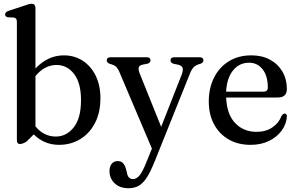

<svg xmlns="http://www.w3.org/2000/svg" viewBox="-20 -757 1572 1018"><path d="M168 -714V-394Q234 -463.5 318.5 -463.5Q374.5 -463.5 418.5 -435Q462.5 -406.5 487.5 -355.2Q512.5 -304 512.5 -236.5Q512.5 -160 483.5 -104.5Q454.5 -49 404.8 -19Q355 11 293 11Q252.5 11 218.8 -3.5Q185 -18 159 -44.5L120.5 -6Q99.5 6.5 86.5 6.5Q69.5 6.5 69.5 -12.5V-641.5Q69.5 -661.5 54 -664L21.5 -665.5Q7 -668.5 7 -680.5Q7 -693 25.5 -699.5L110.5 -727.5Q136 -737 146.5 -737Q168 -737 168 -714ZM280 -412.5Q217 -412.5 168 -354V-87Q212 -33 276 -33Q332.5 -33 371 -81.8Q409.5 -130.5 409.5 -226Q409.5 -317 372.8 -364.8Q336 -412.5 280 -412.5Z M756.5 102 785.5 31 613.5 -374Q604.5 -396 593.5 -404.8Q582.5 -413.5 562 -418.5Q546 -424.5 546 -436.5Q546 -453.5 566.5 -453.5H758Q778 -453.5 778 -436.5Q778 -424 761 -419L737 -414.5Q718.5 -410.5 715.5 -399.2Q712.5 -388 721.5 -365.5L834.5 -84.5L943 -360.5Q952.5 -385 948 -397.2Q943.5 -409.5 924.5 -414L901.5 -418.5Q884 -423.5 884 -436.5Q884 -453.5 905 -453.5H1038Q1058.5 -453.5 1058.5 -436.5Q1058.5 -425 1043 -419Q1020 -413 1008.5 -402.2Q997 -391.5 986.5 -365.5L800 99Q778.5 152.5 758.8 183.5Q739 214.5 716 227.8Q693 241 661.5 241Q614.5 241 587.5 214.5Q560.5 188 560.5 150.5Q560.5 126 572.2 111.5Q584 97 604 97Q622.5 97 632.8 108.5Q643 120 648.5 141L653 158.5Q658.5 192.5 685 192.5Q704 192.5 720.2 172.8Q736.5 153 756.5 102Z M1501 -285Q1501 -240 1452.5 -240H1179Q1182.5 -151 1226.8 -104.5Q1271 -58 1340.5 -58Q1390 -58 1424.8 -82Q1459.5 -106 1472.5 -142.5Q1481.5 -155 1489.5 -155Q1501.5 -154.5 1501 -138Q1498 -98 1473 -64Q1448 -30 1405.8 -9.5Q1363.5 11 1309 11Q1241.5 11 1191.8 -18Q1142 -47 1114.5 -98.8Q1087 -150.5 1087 -219.5Q1087 -289.5 1114.5 -344.8Q1142 -400 1192.8 -431.8Q1243.5 -463.5 1313.5 -463.5Q1369.5 -463.5 1411.8 -440.5Q1454 -417.5 1477.5 -377.2Q1501 -337 1501 -285ZM1300.5 -424.5Q1249 -424.5 1215.8 -383.8Q1182.5 -343 1179 -271H1376.5Q1400 -271 1400 -293Q1400 -354.5 1372.5 -389.5Q1345 -424.5 1300.5 -424.5Z"/></svg>

Font: Fraunces 72pt Soft
Style: Regular
Weight: 400
Version: Version 1.000;[b76b70a41]